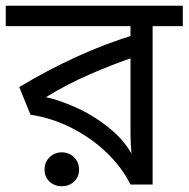

<svg xmlns="http://www.w3.org/2000/svg" viewBox="-30 -642 656 668"><path d="M606 -622V-551H501V0H424Q394 -60 341.5 -110.5Q289 -161 221 -196Q153 -231 76 -243L37 -339Q133 -397 235.5 -444Q338 -491 447 -524L424 -482V-551H-10V-622ZM424 -474 445 -446Q369 -421 285 -384.5Q201 -348 130 -304Q184 -292 245 -263Q306 -234 358 -190Q410 -146 438 -88H429Q427 -111 425.5 -134Q424 -157 424 -189ZM185 6Q160 6 142.5 -10Q125 -26 125 -52Q125 -78 142.5 -95Q160 -112 185 -112Q210 -112 227.5 -95Q245 -78 245 -52Q245 -26 227.5 -10Q210 6 185 6Z"/></svg>

Font: bangla115
Style: Regular
Weight: 400
Designer: Jelle Bosma - Monotype Design Team
Foundry: Monotype Imaging Inc.
Version: Version 2.003